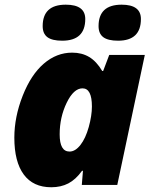

<svg xmlns="http://www.w3.org/2000/svg" viewBox="-20 -787 647 817"><path d="M161.6 -675.8Q161.6 -767.1 259.8 -767.1Q342.8 -767.1 342.8 -706.1Q342.8 -613.8 244.6 -613.8Q201.7 -613.8 181.6 -628.9Q161.6 -644 161.6 -675.8ZM399.4 -675.8Q399.4 -767.1 497.6 -767.1Q579.6 -767.1 579.6 -706.1Q579.6 -613.8 482.4 -613.8Q439.5 -613.8 419.4 -628.9Q399.4 -644 399.4 -675.8ZM198.2 9.8Q121.1 9.8 81.1 -44.4Q41 -98.6 41 -201.2Q41 -289.1 76.4 -379.2Q111.8 -469.2 166.3 -516.1Q220.7 -563 287.1 -563Q328.6 -563 359.6 -544.4Q390.6 -525.9 415 -484.9H418.9L444.8 -553.2H596.2L479 0H328.1L333 -60.1H329.1Q302.2 -22.9 270.8 -6.6Q239.3 9.8 198.2 9.8ZM275.9 -142.1Q300.3 -142.1 322.3 -170.2Q344.2 -198.2 357.7 -246.6Q371.1 -294.9 371.1 -334Q371.1 -411.1 331.1 -411.1Q293.5 -411.1 263.7 -349.6Q233.9 -288.1 233.9 -215.1Q233.9 -142.1 275.9 -142.1Z"/></svg>

Font: Open Sans Hebrew Extra Bold
Style: Italic
Weight: 800
Italic angle: -12°
Foundry: Ascender Corporation, Yanek Iontef
Version: Version 2.001;PS 002.001;hotconv 1.0.70;makeotf.lib2.5.58329